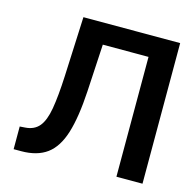

<svg xmlns="http://www.w3.org/2000/svg" viewBox="-84 -613 701 697"><g transform="rotate(15 267.0 -264.0)"><path d="M146.3 -528.4H509.9V0H411.9V-450.3H240.1L230.1 -272.7Q224.4 -174 205.8 -114Q187.1 -54 150.4 -27Q113.6 0 54 0H25.6V-85.2L45.5 -86.6Q79.5 -88.8 98 -111Q116.5 -133.2 124.6 -180.2Q132.8 -227.3 136.4 -304Z"/></g></svg>

Font: Inter UI
Style: Regular
Weight: 400
Designer: Rasmus Andersson
Foundry: rsms
Version: Version 2.2